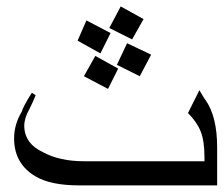

<svg xmlns="http://www.w3.org/2000/svg" viewBox="-20 -719 688 591"><path d="M648.4 -148.4H222.7Q136.7 -148.4 89.8 -175.8Q23.4 -214.8 23.4 -293Q23.4 -335.9 46.9 -375Q50.8 -390.6 78.1 -433.6L89.8 -425.8Q82 -406.2 70.3 -382.8Q54.7 -355.5 54.7 -332Q54.7 -277.3 113.3 -250Q164.1 -222.7 238.3 -222.7H609.4V-234.4Q609.4 -285.2 597.7 -314.5Q585.9 -343.8 558.6 -371.1L593.8 -441.4Q609.4 -414.1 613.3 -410.2Q648.4 -359.4 648.4 -265.6ZM421.9 -660.2 386.7 -597.7 316.4 -632.8 351.6 -699.2ZM445.3 -550.8 410.2 -484.4 339.8 -519.5 371.1 -585.9ZM343.8 -507.8 312.5 -445.3 238.3 -484.4 273.4 -546.9ZM289.1 -554.7 218.8 -593.8 246.1 -656.2 320.3 -617.2Z"/></svg>

Font: 和音 by 宁静之雨，公众号njzyshare
Style: Regular
Weight: 400
Designer: Steve Matteson
Foundry: Ascender Corporation
Version: Version 6.00;June 8, 2018;FontCreator 11.0.0.2388 32-bit